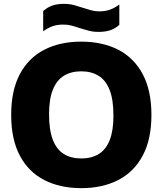

<svg xmlns="http://www.w3.org/2000/svg" viewBox="-20 -966 843 996"><path d="M401.5 10Q291.5 10 209.8 -32Q128 -74 83 -158.5Q38 -243 38 -370Q38 -497 83 -581.5Q128 -666 209.8 -708Q291.5 -750 401.5 -750Q512 -750 593.8 -707.8Q675.5 -665.5 720.5 -581Q765.5 -496.5 765.5 -370Q765.5 -243.5 720.5 -159Q675.5 -74.5 593.5 -32.2Q511.5 10 401.5 10ZM401.5 -144Q455 -144 492.2 -167Q529.5 -190 549 -239Q568.5 -288 568.5 -366.5Q568.5 -448.5 548.8 -499Q529 -549.5 491.5 -572.8Q454 -596 401.5 -596Q349 -596 311.8 -573.2Q274.5 -550.5 254.5 -501.5Q234.5 -452.5 234.5 -373.5Q234.5 -291 254.2 -240.5Q274 -190 311.2 -167Q348.5 -144 401.5 -144ZM491 -800.5Q463 -800.5 439.2 -807Q415.5 -813.5 392.5 -820.5Q372.5 -827.5 352 -833Q331.5 -838.5 309 -838.5Q276.5 -838.5 252.5 -830Q228.5 -821.5 204 -803.5V-908.5Q225.5 -928 251 -937Q276.5 -946 312 -946Q340.5 -946 364.2 -939.5Q388 -933 410.5 -925.5Q431 -919 451.5 -913Q472 -907 494 -907Q526.5 -907 550.5 -915.8Q574.5 -924.5 599 -942.5V-837Q578 -818 552.2 -809.2Q526.5 -800.5 491 -800.5Z"/></svg>

Font: Encode Sans SC ExtraBold
Style: Regular
Weight: 800
Version: Version 3.002